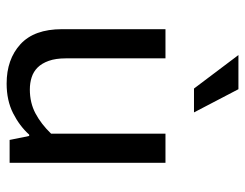

<svg xmlns="http://www.w3.org/2000/svg" viewBox="-100 -630 739 579"><g transform="rotate(90 269.5 -340.5)"><path d="M383 -470H471V0H402L390 -59H386Q360 -30 321.5 -10.5Q283 9 232 9Q159 9 113.5 -32.5Q68 -74 68 -158V-470H156V-169Q156 -139 163.5 -118Q171 -97 183.5 -84.5Q196 -72 213 -66.5Q230 -61 250 -61Q290 -61 322 -78Q354 -95 383 -125ZM146 -690H249L319 -556H247Z"/></g></svg>

Font: Ek Mukta
Style: Regular
Weight: 400
Designer: Girish Dalvi and Yashodeep Gholap
Foundry: Ek Type
Version: Version 2.538;PS 1.001;hotconv 16.6.51;makeotf.lib2.5.65220;